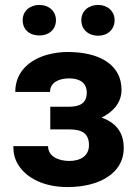

<svg xmlns="http://www.w3.org/2000/svg" viewBox="-20 -749 553 779"><path d="M341 -160C341 -116 306 -96 261 -96C218 -96 175 -114 175 -156H34C34 -127 40 -103 53 -82C88 -24 162 10 254 10C321 10 378 -5 418 -32C454 -56 482 -93 482 -149C482 -217 445 -253 392 -272C434 -292 473 -329 473 -384C473 -409 468 -431 458 -450C425 -511 349 -538 254 -538C225 -538 198 -534 172 -527C104 -508 42 -461 42 -376H183C183 -415 220 -431 261 -431C303 -431 332 -413 332 -373C332 -332 306 -316 261 -316H184V-224H261C311 -224 341 -209 341 -160ZM140 -605C178 -605 207 -629 207 -667C207 -704 178 -729 140 -729C102 -729 72 -705 72 -667C72 -628 101 -605 140 -605ZM378 -604C416 -604 445 -629 445 -667C445 -704 416 -729 378 -729C340 -729 310 -705 310 -667C310 -629 339 -604 378 -604Z"/></svg>

Font: Asimov
Style: Regular
Weight: 500
Designer: Google
Version: Version 2.000980; 2014